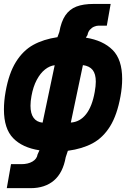

<svg xmlns="http://www.w3.org/2000/svg" viewBox="-22 -745 642 976"><path d="M34 89.5H86Q120.5 89.5 143 76.2Q165.5 63 169 40L178.5 19Q91.5 5.5 44.8 -42.8Q-2 -91 -2 -188.5Q-2 -231.5 6.5 -279Q23 -372.5 59 -430.2Q95 -488 147 -516.8Q199 -545.5 270 -556L279.5 -582Q289 -635.5 310.2 -666.8Q331.5 -698 366.2 -711.5Q401 -725 454 -725H540.5L521 -614.5H478Q468.5 -614.5 456.5 -609.5Q444.5 -604.5 435 -593.8Q425.5 -583 423 -567.5L414.5 -553.5Q502 -539.5 550.5 -491Q599 -442.5 599 -344Q599 -301.5 590.5 -255.5Q573.5 -161 537.8 -103.2Q502 -45.5 449.5 -17Q397 11.5 323 21.5L312 54.5Q298 133.5 252.2 172.5Q206.5 211.5 133 211.5H12.5ZM138 -257Q133 -230.5 133 -207.5Q133 -167.5 148.8 -146Q164.5 -124.5 194.5 -121.5L256 -413.5Q230.5 -410.5 206.8 -391.8Q183 -373 164.8 -338.8Q146.5 -304.5 138 -257ZM459.5 -277.5Q465 -308 465 -330Q465 -369 449 -389.2Q433 -409.5 399.5 -414L338 -122Q384.5 -125 415.5 -164.5Q446.5 -204 459.5 -277.5Z"/></svg>

Font: JuliaMono Black
Style: Italic
Weight: 900
Italic angle: -9°
Monospace: yes
Designer: cormullion
Foundry: corm
Version: Version 0.057; ttfautohint (v1.8.4)